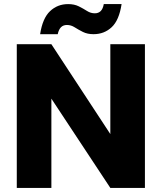

<svg xmlns="http://www.w3.org/2000/svg" viewBox="-20 -918 790 938"><path d="M688 -702V0H519L231 -436V0H62V-702H231L519 -263V-702ZM437 -751Q407 -751 385 -762Q363 -773 345 -784.5Q327 -796 307 -796Q289 -796 278 -785Q267 -774 262 -751H176Q188 -829 224.5 -863.5Q261 -898 313 -898Q343 -898 365 -887Q387 -876 405 -864.5Q423 -853 443 -853Q461 -853 472 -864Q483 -875 487 -898H574Q562 -819 525.5 -785Q489 -751 437 -751Z"/></svg>

Font: Parkinsans Light
Style: Bold
Weight: 700
Version: Version 1.000